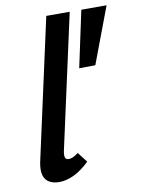

<svg xmlns="http://www.w3.org/2000/svg" viewBox="-82 -767 609 831"><g transform="rotate(-10 222.5 -352.0)"><path d="M111 7Q86 7 68 -3Q50 -13 43.5 -35Q37 -57 44 -92L180 -711H283L154 -124Q150 -106 152.5 -95Q155 -84 169 -84Q177 -84 186.5 -88Q196 -92 211 -103L245 -59Q211 -26 177 -9.5Q143 7 111 7ZM352 -464 281 -463 334 -711H445Z"/></g></svg>

Font: Ysabeau Office
Style: Bold Italic
Weight: 700
Italic angle: -12°
Designer: Christian Thalmann (Catharsis Fonts)
Version: Version 2.001;gftools[0.9.30]; featfreeze: tnum,lnum,ss02